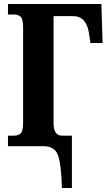

<svg xmlns="http://www.w3.org/2000/svg" viewBox="-20 -734 539 964"><path d="M291 210H341V-53H291Q249 -53 249 -116V-653H347Q414 -653 427 -566L434 -518H495L489 -714H20V-661H51Q70 -661 83 -650.5Q96 -640 96 -596V-118Q96 -74 83 -63.5Q70 -53 51 -53H20V0H198Q252 0 269.5 41Q287 82 291 210Z"/></svg>

Font: Noto Serif ExtraCondensed Extra
Style: Regular
Weight: 800
Width: 3
Designer: Monotype Design Team
Foundry: Monotype Imaging Inc.
Version: Version 1.002